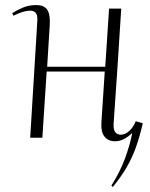

<svg xmlns="http://www.w3.org/2000/svg" viewBox="-20 -543 590 757"><path d="M393 -261H164L147 0H99L127 -458Q129 -482 121.5 -491.5Q114 -501 99 -501Q87 -501 71 -496.5Q55 -492 33 -481L28 -491Q48 -504 71.5 -513.5Q95 -523 122 -523Q155 -523 167 -503.5Q179 -484 176 -442Q174 -402 171 -361.5Q168 -321 166 -280H395L410 -509H458Q451 -396 443.5 -282.5Q436 -169 428 -56Q425 -12 457 -12Q474 -12 490.5 -27.5Q507 -43 515 -65L543 -57Q531 -5 516.5 36Q502 77 480.5 114.5Q459 152 425 194L419 189Q453 135 472 84Q491 33 501 -16L499 -17Q486 -4 469 5Q452 14 434 14Q407 14 392 -4.5Q377 -23 380 -63Z"/></svg>

Font: Display Extralight
Style: Italic
Weight: 200
Italic angle: -2°
Designer: Latin by Veronika Burian and Jose Scaglione. Greek by Irene Vlachou. Cyrillic by Vera Evstafieva
Foundry: TypeTogether
Version: Version 3.002